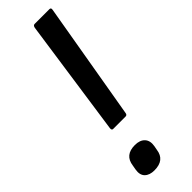

<svg xmlns="http://www.w3.org/2000/svg" viewBox="-231 -661 676 676"><g transform="rotate(-45 106.5 -323.5)"><path d="M67 -198Q60 -198 61 -208L124 -645Q126 -655 133 -655H207Q215 -655 213 -645L138 -208Q137 -198 129 -198ZM67 8Q43 8 30.5 -4.5Q18 -17 22 -41L25 -58Q31 -104 81 -104Q106 -104 118.5 -90.5Q131 -77 127 -53L124 -37Q118 8 67 8Z"/></g></svg>

Font: Sofia Sans Condensed Medium
Style: Italic
Weight: 500
Italic angle: -9°
Designer: Botio Nikoltchev, Ani Petrova
Foundry: lettersoup
Version: Version 4.101; ttfautohint (v1.8.4.7-5d5b)